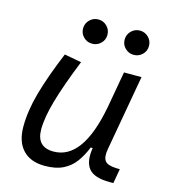

<svg xmlns="http://www.w3.org/2000/svg" viewBox="-110 -818 807 915"><g transform="rotate(15 293.0 -360.0)"><path d="M194.8 10.3Q124.5 10.3 86.7 -30Q48.8 -70.3 48.8 -145Q48.8 -222.2 74.2 -313Q99.6 -403.8 150.9 -527.3L234.9 -511.7Q183.1 -382.3 158.7 -297.4Q134.3 -212.4 134.3 -153.8Q134.3 -66.4 217.8 -66.4Q362.3 -66.4 413.1 -336.9V-336.4L445.3 -517.6H531.7L465.8 -146Q458 -103.5 471.9 -85.9Q485.8 -68.4 528.8 -67.4L545.4 -66.9L532.7 4.9H515.6Q437.5 4.9 410.4 -29.1Q383.3 -63 394.5 -130.9H384.8Q367.7 -88.9 344.5 -57.1Q321.3 -25.4 285.4 -7.6Q249.5 10.3 194.8 10.3ZM262.7 -610.4Q237.8 -610.4 220.2 -627.7Q202.6 -645 202.6 -669.9Q202.6 -694.8 220.2 -712.4Q237.8 -730 262.7 -730Q287.6 -730 305.2 -712.4Q322.8 -694.8 322.8 -669.9Q322.8 -645 305.2 -627.7Q287.6 -610.4 262.7 -610.4ZM467.8 -610.4Q442.9 -610.4 425.3 -627.7Q407.7 -645 407.7 -669.9Q407.7 -694.8 425.3 -712.4Q442.9 -730 467.8 -730Q492.7 -730 510.3 -712.4Q527.8 -694.8 527.8 -669.9Q527.8 -645 510.3 -627.7Q492.7 -610.4 467.8 -610.4Z"/></g></svg>

Font: Cascadia Code NF SemiLight
Style: Italic
Weight: 350
Italic angle: -10°
Monospace: yes
Designer: Aaron Bell
Foundry: Saja Typeworks
Version: Version 2404.023; ttfautohint (v1.8.4)